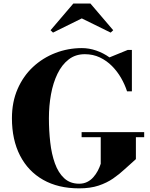

<svg xmlns="http://www.w3.org/2000/svg" viewBox="-20 -1024 826 1054"><path d="M428 -298.5H771.5V-271H726V-150.5Q695.5 -124 665.5 -96Q635.5 -68 600.8 -44Q566 -20 520.8 -5Q475.5 10 414.5 10Q299.5 10 217 -36.8Q134.5 -83.5 90 -170Q45.5 -256.5 45.5 -375Q45.5 -464 76.5 -535.2Q107.5 -606.5 161.2 -656.5Q215 -706.5 284.2 -733.2Q353.5 -760 429.5 -760Q469 -760 508.2 -746.5Q547.5 -733 581 -709L681.5 -750H704V-522.5H677.5Q665.5 -559.5 644.8 -595.8Q624 -632 594.8 -661.5Q565.5 -691 528 -708.8Q490.5 -726.5 445.5 -726.5Q394 -726.5 356.8 -697.5Q319.5 -668.5 295.5 -619Q271.5 -569.5 260 -506.5Q248.5 -443.5 248.5 -375Q248.5 -307 255.8 -242.8Q263 -178.5 281.5 -127Q300 -75.5 332.5 -45.5Q365 -15.5 414.5 -15.5Q439 -15.5 458.2 -25Q477.5 -34.5 492 -50.8Q506.5 -67 516.8 -86.5Q527 -106 533 -125V-271H428ZM271 -845 257.5 -858 382.5 -1004.5H476.5L601.5 -858L587.5 -845L429 -923Z"/></svg>

Font: Bodoni Moda 9pt ExtraBold
Style: Regular
Weight: 800
Designer: Owen Earl
Foundry: indestructible type
Version: Version 2.005